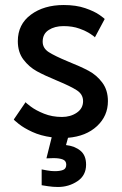

<svg xmlns="http://www.w3.org/2000/svg" viewBox="-20 -538 488 765"><path d="M251 11 243 40Q278 44 300.5 62.5Q323 81 323 118Q323 161 288.5 184Q254 207 211 207Q191 207 171.5 204Q152 201 146 200V137Q151 138 167.5 141Q184 144 198 144Q219 144 231.5 139Q244 134 244 118Q244 103 230.5 97.5Q217 92 193 92L165 93L186 9Q142 3 108.5 -12.5Q75 -28 55 -44Q35 -60 35 -62L82 -131Q82 -129 102.5 -113.5Q123 -98 155.5 -85Q188 -72 227 -72Q261 -72 286 -89Q311 -106 311 -135Q311 -162 286.5 -178Q262 -194 209 -216Q158 -237 127 -254Q96 -271 73.5 -300.5Q51 -330 51 -374Q51 -441 103 -479.5Q155 -518 234 -518Q283 -518 319.5 -505.5Q356 -493 376.5 -478.5Q397 -464 397 -462L358 -389Q358 -391 341 -402.5Q324 -414 296.5 -424Q269 -434 233 -434Q198 -434 174 -418.5Q150 -403 150 -372Q150 -346 174 -330.5Q198 -315 251 -293Q301 -273 333 -256Q365 -239 387.5 -209Q410 -179 410 -135Q410 -76 366.5 -35.5Q323 5 251 11Z"/></svg>

Font: Museo Sans Medium
Style: Regular
Weight: 500
Designer: Jos Buivenga
Foundry: Jos Buivenga & Rosetta Type Foundry (extension, remastering)
Version: Version 3.600;PS 1.000;hotconv 1.0.88;makeotf.lib2.5.647800;